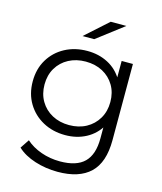

<svg xmlns="http://www.w3.org/2000/svg" viewBox="-133 -828 951 1124"><g transform="rotate(15 342.5 -266.5)"><path d="M323 198.7Q251.3 198.7 185.2 177.7Q119.1 156.7 77.6 117.8L113.7 63.6Q151.4 97.5 205.8 116.8Q260.3 136.1 320.7 136.1Q420.8 136.1 468.1 89.3Q515.4 42.5 515.4 -55.5V-185.8L525.4 -275.8L518.2 -366.4V-525.5H586.4V-63.6Q586.4 71.6 519.8 135.2Q453.2 198.7 323 198.7ZM310.3 -20.4Q234.9 -20.4 175.1 -52.9Q115.3 -85.4 80.7 -143Q46.1 -200.5 46.1 -275.8Q46.1 -351.5 80.7 -408.8Q115.3 -466.2 175.1 -498.2Q234.9 -530.2 310.3 -530.2Q379.9 -530.2 435.8 -501Q491.7 -471.9 525.1 -415.1Q558.4 -358.3 558.4 -275.8Q558.4 -193.7 525.1 -136.7Q491.7 -79.7 435.8 -50.1Q379.9 -20.4 310.3 -20.4ZM317.1 -83Q375.4 -83 420.3 -107.4Q465.1 -131.8 490.8 -175.5Q516.5 -219.1 516.5 -275.8Q516.5 -332.9 490.8 -376.1Q465.1 -419.3 420.3 -443.5Q375.4 -467.6 317.1 -467.6Q259.7 -467.6 214.3 -443.5Q169 -419.3 143.3 -376.1Q117.6 -332.9 117.6 -275.8Q117.6 -219.1 143.3 -175.5Q169 -131.8 214.3 -107.4Q259.7 -83 317.1 -83ZM259.2 -607 397 -730.6H491.9L330 -607Z"/></g></svg>

Font: Montserrat Thin
Style: Regular
Weight: 100
Designer: Julieta Ulanovsky
Foundry: Julieta Ulanovsky
Version: Version 9.000